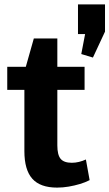

<svg xmlns="http://www.w3.org/2000/svg" viewBox="-20 -844 498 874"><path d="M240 10Q163 10 127 -30.5Q91 -71 91 -156V-517L134 -669H241V-182Q241 -139 256 -121Q271 -103 307 -103Q323 -103 339.5 -107Q356 -111 371 -118L388 -24Q369 -14 344 -6.5Q319 1 292.5 5.5Q266 10 240 10ZM13 -540H365V-435H13ZM458 -824V-700L403 -582L350 -598L385 -781L424 -689H335V-824Z"/></svg>

Font: Pathway Extreme SemiCondensed
Style: Bold
Weight: 700
Width: 4
Version: Version 1.001;gftools[0.9.26]